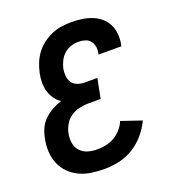

<svg xmlns="http://www.w3.org/2000/svg" viewBox="-128 -781 805 892"><g transform="rotate(-20 275.0 -335.0)"><path d="M237 12Q205 12 173.5 7.5Q142 3 114.5 -10Q87 -23 66 -44Q45 -65 33.5 -92.5Q22 -120 20 -151.5Q18 -183 25 -216Q29 -239 39 -262Q49 -285 67.5 -303Q86 -321 108.5 -333.5Q131 -346 155 -354Q137 -366 125 -383Q113 -400 107 -420.5Q101 -441 101 -464Q101 -487 106 -510Q111 -534 120.5 -557.5Q130 -581 145.5 -602Q161 -623 182.5 -639Q204 -655 227.5 -665Q251 -675 275.5 -678.5Q300 -682 324 -682Q350 -682 375.5 -678.5Q401 -675 424.5 -666Q448 -657 466.5 -641.5Q485 -626 496 -604.5Q507 -583 509.5 -557.5Q512 -532 507 -506L505 -497H392L393 -502Q397 -518 394.5 -534.5Q392 -551 382.5 -563Q373 -575 357.5 -580Q342 -585 325 -585Q306 -585 287 -579Q268 -573 253 -559.5Q238 -546 229 -527.5Q220 -509 216 -491Q213 -472 215 -454Q217 -436 226.5 -422.5Q236 -409 253 -403Q270 -397 289 -397H350L331 -300H270Q248 -300 226 -295Q204 -290 184 -277Q164 -264 152 -243Q140 -222 136 -201Q131 -177 135 -153.5Q139 -130 154 -114Q169 -98 191 -91.5Q213 -85 237 -85Q258 -85 280 -89.5Q302 -94 322 -105.5Q342 -117 357.5 -135Q373 -153 381 -173L481 -139Q465 -105 439.5 -75Q414 -45 380.5 -24.5Q347 -4 310 4Q273 12 237 12Z"/></g></svg>

Font: Lode Term
Style: Bold Italic
Weight: 700
Italic angle: -11°
Monospace: yes
Designer: Belleve Invis
Foundry: Belleve Invis
Version: Version 29.2.0